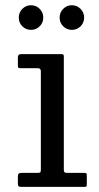

<svg xmlns="http://www.w3.org/2000/svg" viewBox="-20 -732 388 752"><path d="M261.5 -615Q281.5 -615 295.5 -629Q309.5 -643 309.5 -663Q309.5 -683 295.5 -697.2Q281.5 -711.5 261.5 -711.5Q241.5 -711.5 227.5 -697.2Q213.5 -683 213.5 -663Q213.5 -643 227.5 -629Q241.5 -615 261.5 -615ZM101.5 -615Q121.5 -615 135.5 -629Q149.5 -643 149.5 -663Q149.5 -683 135.5 -697.2Q121.5 -711.5 101.5 -711.5Q81.5 -711.5 67.5 -697.2Q53.5 -683 53.5 -663Q53.5 -643 67.5 -629Q81.5 -615 101.5 -615ZM128 -465Q140 -465 140 -453V-69Q140 -61 138.5 -58Q137 -55 128.5 -55H66.5Q57.5 -55 53.8 -52.5Q50 -50 50 -40V-12Q50 -4 53.5 -2Q57 0 65.5 0H310.5Q317.5 0 318.8 -2.5Q320 -5 320 -12V-45Q320 -52 317.5 -53.5Q315 -55 308 -55H240.5Q234.5 -55 232.2 -57.8Q230 -60.5 230 -67V-509.5Q230 -516 228.2 -518Q226.5 -520 220.5 -520H62Q50 -520 50 -507V-477Q50 -469.5 51.5 -467.2Q53 -465 60.5 -465Z"/></svg>

Font: Besley
Style: Regular
Weight: 400
Designer: Owen Earl
Foundry: indestructible type*
Version: Version 4.000